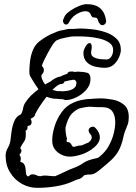

<svg xmlns="http://www.w3.org/2000/svg" viewBox="-20 -798 655 923"><path d="M159 105Q119 105 84.5 85.5Q50 66 28.5 31Q7 -4 7 -49Q7 -69 17 -86Q27 -103 30 -122Q32 -141 35.5 -166Q39 -191 48 -214Q57 -237 76 -246L80 -248Q88 -259 91 -277Q94 -295 104 -308Q114 -324 130 -339.5Q146 -355 165 -369Q156 -381 148 -394Q140 -407 132 -420Q128 -426 124.5 -433.5Q121 -441 121 -451Q121 -472 124 -500.5Q127 -529 137.5 -555.5Q148 -582 168 -598Q186 -612 204.5 -623Q223 -634 243 -641Q261 -650 281 -653Q289 -654 297.5 -656.5Q306 -659 313 -659H334Q342 -659 349.5 -660Q357 -661 364 -661Q388 -661 421 -657.5Q454 -654 486 -643.5Q518 -633 539.5 -612.5Q561 -592 561 -558Q561 -544 552.5 -523.5Q544 -503 527 -487.5Q510 -472 483 -472Q462 -472 438 -477.5Q414 -483 397.5 -499Q381 -515 381 -544Q381 -552 383.5 -558.5Q386 -565 390 -572Q400 -591 411 -591Q421 -591 421 -572Q421 -564 419.5 -558Q418 -552 418 -544Q418 -529 432.5 -522Q447 -515 464.5 -513.5Q482 -512 492 -512Q506 -512 515 -526Q524 -540 524 -558Q524 -580 505 -593Q486 -606 458.5 -612.5Q431 -619 405 -621Q379 -623 364 -623H335Q328 -623 320.5 -622Q313 -621 305 -619Q301 -618 296.5 -617.5Q292 -617 288 -615Q279 -614 270 -611Q261 -608 252 -604Q246 -600 239.5 -592Q233 -584 225 -570Q220 -562 210.5 -544.5Q201 -527 192.5 -509.5Q184 -492 181 -481L183 -479Q191 -471 191 -461Q191 -449 180 -438Q177 -431 182.5 -417Q188 -403 197 -392L224 -407Q236 -417 248 -423Q260 -429 270 -430Q278 -434 286.5 -437.5Q295 -441 303 -443Q307 -454 319 -454Q324 -454 329 -454Q334 -454 339 -452Q346 -453 352 -453.5Q358 -454 363 -453Q381 -453 398 -448.5Q415 -444 415 -418Q415 -389 394.5 -366Q374 -343 346.5 -330Q319 -317 297 -317Q292 -317 287.5 -319Q283 -321 278 -322L275 -321Q269 -321 263.5 -322Q258 -323 253 -323H251Q237 -323 225.5 -326Q214 -329 204 -333Q185 -309 170 -285.5Q155 -262 150 -251Q148 -241 141.5 -235.5Q135 -230 127 -227Q132 -219 132 -210Q132 -204 128.5 -199Q125 -194 116 -193L113 -192L111 -176Q105 -170 103 -169Q104 -165 104 -160.5Q104 -156 104 -150Q104 -128 94.5 -115.5Q85 -103 77 -86L78 -85Q83 -80 83 -73Q83 -64 73 -54Q80 -47 80 -35Q80 -32 79.5 -29Q79 -26 78 -23L77 -20H79Q93 -16 98 -5Q103 6 103.5 18.5Q104 31 106 40Q108 49 117 50L119 49Q126 40 137 40Q147 40 155.5 44.5Q164 49 172 49Q178 49 182 47.5Q186 46 192 46Q207 46 218 47.5Q229 49 244 49H245Q267 40 289 29Q311 18 338 8Q360 0 380.5 -14.5Q401 -29 442 -37Q451 -39 454.5 -41.5Q458 -44 461 -47Q487 -68 503 -97Q519 -126 526.5 -156Q534 -186 534 -209Q534 -245 519 -264Q504 -283 469 -283H445Q437 -283 428 -284Q419 -285 411 -285Q397 -284 383.5 -281.5Q370 -279 357 -275Q331 -261 318 -242.5Q305 -224 295 -186Q294 -175 296.5 -157.5Q299 -140 302 -132Q301 -128 300.5 -124Q300 -120 301 -117L302 -115H305Q316 -115 321.5 -105.5Q327 -96 331 -92Q339 -92 347 -95Q355 -98 362 -98Q373 -98 383.5 -103.5Q394 -109 404 -112Q421 -124 421 -137Q421 -147 411 -157Q406 -164 406 -170Q406 -178 412 -183.5Q418 -189 426 -189Q433 -189 439 -183Q460 -161 460 -138Q460 -122 449.5 -107.5Q439 -93 423 -82Q419 -78 416 -77Q392 -61 363.5 -53Q335 -45 315 -45Q297 -45 277.5 -53.5Q258 -62 244.5 -79Q231 -96 231 -123Q231 -154 242.5 -191Q254 -228 277 -259.5Q300 -291 334 -305Q342 -309 350 -311.5Q358 -314 366 -316Q377 -318 387.5 -320Q398 -322 409 -322Q423 -323 436 -324Q449 -325 461 -325Q490 -325 522 -319Q554 -313 576.5 -294Q599 -275 599 -236Q599 -214 594 -200Q589 -186 583.5 -173.5Q578 -161 574 -143Q565 -100 550.5 -74Q536 -48 513.5 -27.5Q491 -7 458 20Q439 35 428.5 38.5Q418 42 409.5 41Q401 40 384 45Q372 60 358.5 63Q345 66 330 74Q292 91 247 98Q202 105 159 105ZM278 -359Q291 -359 307 -362Q323 -365 335 -373.5Q347 -382 347 -398H348Q348 -411 335 -415Q325 -414 313.5 -411.5Q302 -409 290 -406Q287 -394 273 -394Q266 -394 255 -386Q244 -378 232 -366L255 -360H266Q269 -360 272 -360Q275 -360 278 -359ZM67 20 66 15H64L63 14Q65 18 67 20ZM297 -680Q290 -680 285.5 -688Q281 -696 284 -704Q286 -708 289 -715.5Q292 -723 295 -726Q302 -736 320 -748Q338 -760 359.5 -769Q381 -778 397 -778Q440 -778 462.5 -757.5Q485 -737 490 -699Q491 -690 485.5 -683.5Q480 -677 472 -677Q464 -677 459 -685Q453 -692 451.5 -698.5Q450 -705 447 -709.5Q444 -714 431 -714Q422 -714 417.5 -725.5Q413 -737 405 -741Q399 -744 391 -744Q377 -744 360.5 -736.5Q344 -729 333 -719Q319 -705 313 -692.5Q307 -680 297 -680Z"/></svg>

Font: Are You Serious
Style: Regular
Weight: 400
Designer: Robert E. Leuschke
Foundry: Robert E. Leuschke
Version: Version 1.100